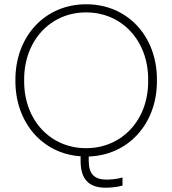

<svg xmlns="http://www.w3.org/2000/svg" viewBox="-20 -726 806 898"><path d="M553 104C528 112 496 114 478 114C423 114 395 89 395 27V6C580 0 714 -147 714 -346V-354C714 -558 575 -706 384 -706H383C190 -706 52 -556 52 -353V-347C52 -153 178 -7 357 5V27C357 113 396 152 475 152C495 152 529 149 553 142ZM93 -345V-355C93 -536 216 -668 382 -668H383C550 -668 673 -536 673 -355V-345C673 -164 550 -33 383 -33H382C216 -33 93 -164 93 -345Z"/></svg>

Font: Fixel Display ExtraLight
Style: Regular
Weight: 200
Designer: AlfaBravo + MacPaw
Foundry: Kyrylo Tkachov, Marchela Mozhyna, Serhii Makarenko, Maria Weinstein, Zakhar Kryvoshyya
Version: Version 1.211